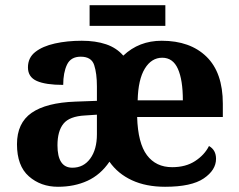

<svg xmlns="http://www.w3.org/2000/svg" viewBox="-20 -705 915 735"><path d="M202 10Q136 10 90.5 -30Q45 -70 45 -153Q45 -234 101 -273Q157 -312 269 -316L351 -319V-374Q351 -424 340.5 -456Q330 -488 289 -488Q251 -488 236.5 -457.5Q222 -427 222 -380Q155 -380 121 -395Q87 -410 87 -447Q87 -484 115 -506Q143 -528 190 -538.5Q237 -549 293 -549Q346 -549 386 -535.5Q426 -522 452 -492Q512 -549 599 -549Q708 -549 770.5 -488Q833 -427 833 -308V-257H505Q508 -157 542.5 -111Q577 -65 639 -65Q691 -65 727 -88.5Q763 -112 780 -146Q807 -131 807 -97Q807 -54 760 -22Q713 10 612 10Q539 10 485 -15Q431 -40 399 -86Q365 -36 315 -13Q265 10 202 10ZM680 -321Q680 -399 661 -441.5Q642 -484 601 -484Q560 -484 534.5 -442.5Q509 -401 507 -321ZM257 -63Q300 -63 325.5 -98Q351 -133 351 -191V-266L306 -263Q246 -260 223 -231.5Q200 -203 200 -149Q200 -63 257 -63ZM323 -606V-685H613V-606Z"/></svg>

Font: NotoSerif-Bold
Style: Regular
Weight: 700
Designer: Monotype Design Team
Foundry: Monotype Imaging Inc.
Version: Version 2.007; ttfautohint (v1.8) -l 8 -r 50 -G 200 -x 14 -D